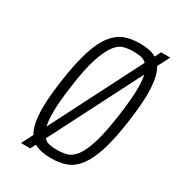

<svg xmlns="http://www.w3.org/2000/svg" viewBox="-176 -817 863 943"><g transform="rotate(30 256.0 -346.0)"><path d="M512 -711H460L443 -677Q424 -688 400.5 -692.5Q377 -697 348 -697Q301 -697 263.5 -683Q226 -669 196 -630.5Q166 -592 144 -523Q122 -454 106 -343Q89 -224 93 -153.5Q97 -83 120 -46L87 19H139L155 -11Q173 0 197.5 5Q222 10 252 10Q300 10 337.5 -4Q375 -18 404.5 -57Q434 -96 455.5 -164.5Q477 -233 492 -342Q509 -463 504.5 -534Q500 -605 477 -643ZM342 -647Q363 -647 382.5 -643.5Q402 -640 416 -626L155 -114Q147 -147 148 -202Q149 -257 161 -343Q176 -452 196 -513Q216 -574 239 -604Q262 -634 288 -640.5Q314 -647 342 -647ZM257 -40Q235 -40 215 -43.5Q195 -47 181 -62L443 -575Q451 -542 449.5 -486.5Q448 -431 436 -343Q421 -235 402 -174Q383 -113 360.5 -83.5Q338 -54 312 -47Q286 -40 257 -40Z"/></g></svg>

Font: Secuela ExtLt
Style: Italic
Weight: 200
Italic angle: -8°
Designer: Fernando Haro
Foundry: deFharo
Version: Version 1.704